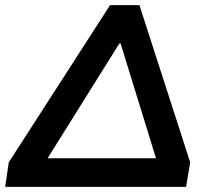

<svg xmlns="http://www.w3.org/2000/svg" viewBox="-21 -725 820 745"><path d="M-1 0 13 -95 406 -705H520L717 -95L701 0ZM442 -556 140 -73 134 -111H612L596 -73L447 -556Z"/></svg>

Font: Nunito Sans 7pt SemiExpanded
Style: Bold Italic
Weight: 700
Width: 6
Italic angle: -9°
Designer: Vernon Adams
Foundry: Vernon Adams
Version: Version 3.101;gftools[0.9.27]